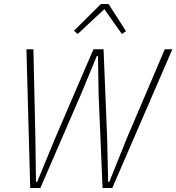

<svg xmlns="http://www.w3.org/2000/svg" viewBox="-20 -946 887 966"><path d="M132 0 113 -698H148L158 -254L161 -31H167L259 -254L450 -698H501L519 -254L524 -31H530L618 -250L809 -698H847L545 0H496L476 -475L473 -664H467L388 -473L183 0ZM526 -926 614 -789 593 -775 505 -900 371 -775 352 -791 488 -926Z"/></svg>

Font: IBM Plex Sans Condensed ExtraLight
Style: Italic
Weight: 200
Width: 3
Italic angle: -11°
Designer: Mike Abbink, Paul van der Laan, Pieter van Rosmalen
Foundry: Bold Monday
Version: Version 1.3